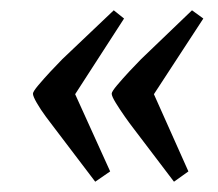

<svg xmlns="http://www.w3.org/2000/svg" viewBox="-20 -427 424 373"><path d="M318 -74 239 -178Q232 -187 222.5 -200.5Q213 -214 205 -227Q197 -240 197 -245Q197 -249 207.5 -261.5Q218 -274 231.5 -288.5Q245 -303 254 -312L353 -407L375 -391L279 -244L346 -94ZM165 -74 86 -178Q79 -187 69 -200.5Q59 -214 51.5 -227Q44 -240 44 -245Q44 -249 54.5 -261.5Q65 -274 78.5 -288.5Q92 -303 101 -312L201 -407L221 -391L126 -244L194 -94Z"/></svg>

Font: Faustina
Style: Italic
Weight: 400
Italic angle: -8°
Designer: Alfonso Garcia
Foundry: http://www.omnibus-type.com
Version: Version 1.200